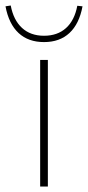

<svg xmlns="http://www.w3.org/2000/svg" viewBox="-40 -678 320 698"><path d="M260 -655 241 -657Q231 -604 200 -576Q169 -548 120 -548Q71 -548 40 -576.5Q9 -605 -1 -658L-20 -655Q-8 -591 27.5 -558Q63 -525 120 -525Q177 -525 212.5 -558Q248 -591 260 -655ZM106 -460H134V0H106Z"/></svg>

Font: Ysabeau SC Extralight
Style: Regular
Weight: 200
Designer: Christian Thalmann (Catharsis Fonts)
Version: Version 0.003